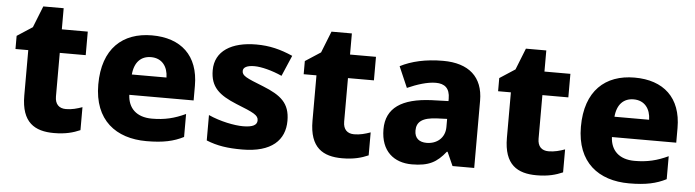

<svg xmlns="http://www.w3.org/2000/svg" viewBox="-44 -842 3738 1032"><g transform="rotate(5 1825.0 -326.5)"><path d="M322 -124C285 -124 263 -145 263 -187V-422H403V-549H263V-663H153L107 -547L24 -493V-422H93V-177C93 -31 166 10 269 10C332 10 373 -2 410 -18V-142C382 -132 354 -124 322 -124Z M749 -559C591 -559 484 -465 484 -271C484 -78 604 10 768 10C859 10 915 -3 968 -30V-154C908 -126 856 -113 787 -113C703 -113 658 -159 655 -230H1002V-309C1002 -473 905 -559 749 -559ZM754 -442C814 -442 845 -398 846 -340H659C665 -408 701 -442 754 -442Z M1514 -165C1514 -260 1465 -299 1368 -338C1274 -375 1251 -385 1251 -411C1251 -431 1273 -442 1312 -442C1349 -442 1408 -427 1461 -403L1509 -515C1443 -544 1384 -559 1312 -559C1179 -559 1090 -505 1090 -401C1090 -310 1138 -270 1233 -231C1329 -193 1354 -181 1354 -153C1354 -128 1331 -115 1278 -115C1232 -115 1155 -130 1091 -159V-22C1150 2 1206 10 1284 10C1444 10 1514 -61 1514 -165Z M1877 -124C1840 -124 1818 -145 1818 -187V-422H1958V-549H1818V-663H1708L1662 -547L1579 -493V-422H1648V-177C1648 -31 1721 10 1824 10C1887 10 1928 -2 1965 -18V-142C1937 -132 1909 -124 1877 -124Z M2320 -559C2226 -559 2149 -541 2089 -510L2138 -397C2190 -420 2245 -438 2291 -438C2338 -438 2367 -416 2367 -359V-346L2276 -343C2116 -336 2032 -280 2032 -165C2032 -46 2104 10 2200 10C2292 10 2335 -15 2382 -74H2386L2419 0H2536V-363C2536 -491 2458 -559 2320 -559ZM2317 -248 2368 -250V-206C2368 -147 2324 -112 2269 -112C2230 -112 2204 -131 2204 -173C2204 -219 2233 -245 2317 -248Z M2926 -124C2889 -124 2867 -145 2867 -187V-422H3007V-549H2867V-663H2757L2711 -547L2628 -493V-422H2697V-177C2697 -31 2770 10 2873 10C2936 10 2977 -2 3014 -18V-142C2986 -132 2958 -124 2926 -124Z M3353 -559C3195 -559 3088 -465 3088 -271C3088 -78 3208 10 3372 10C3463 10 3519 -3 3572 -30V-154C3512 -126 3460 -113 3391 -113C3307 -113 3262 -159 3259 -230H3606V-309C3606 -473 3509 -559 3353 -559ZM3358 -442C3418 -442 3449 -398 3450 -340H3263C3269 -408 3305 -442 3358 -442Z"/></g></svg>

Font: Noto Sans Lao ExtraBold
Style: Regular
Weight: 800
Designer: Monotype Design Team
Foundry: Monotype Imaging Inc.
Version: Version 2.003